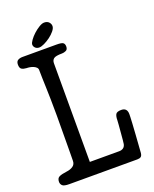

<svg xmlns="http://www.w3.org/2000/svg" viewBox="-174 -1068 930 1163"><g transform="rotate(-20 290.5 -486.0)"><path d="M298 -935Q298 -921 284 -904Q270 -887 251 -873Q232 -859 212 -849.5Q192 -840 179 -840Q163 -840 153.5 -849.5Q144 -859 144 -871Q144 -881 156.5 -898.5Q169 -916 186.5 -932Q204 -948 223.5 -960Q243 -972 257 -972Q277 -972 287.5 -960.5Q298 -949 298 -935ZM77 -77Q102 -80 118.5 -91.5Q135 -103 135 -126Q135 -137 135.5 -167.5Q136 -198 136 -239Q136 -280 136.5 -326.5Q137 -373 137 -416Q137 -476 136 -519.5Q135 -563 134 -597Q133 -631 132 -658Q131 -685 131 -712Q131 -722 124 -729Q117 -736 106.5 -740.5Q96 -745 84.5 -747Q73 -749 63 -749Q44 -750 32.5 -757Q21 -764 21 -786Q21 -807 33.5 -814Q46 -821 63 -821H283Q315 -821 324.5 -814Q334 -807 334 -790Q334 -771 321 -765Q308 -759 296 -759Q254 -759 241.5 -749Q229 -739 229 -720V-84H419Q433 -84 444 -91Q455 -98 459 -115Q460 -119 462 -140.5Q464 -162 466 -187Q468 -212 470 -234.5Q472 -257 472 -265Q472 -288 479 -301.5Q486 -315 515 -315Q553 -315 553 -274Q553 -267 552.5 -254Q552 -241 550.5 -214Q549 -187 546 -142.5Q543 -98 538 -29Q536 -12 528 -6Q520 0 505 0H66Q32 0 22 -10Q12 -20 12 -34Q12 -58 28.5 -65.5Q45 -73 77 -77Z"/></g></svg>

Font: Life Savers ExtraBold
Style: Regular
Weight: 800
Designer: Pablo Impallari, Rodrigo Fuenzalida, Brenda Gallo
Foundry: Pablo Impallari, Rodrigo Fuenzalida, Brenda Gallo
Version: Version 3.001; ttfautohint (v0.95) -l 8 -r 50 -G 200 -x 14 -